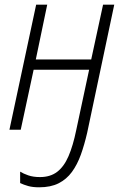

<svg xmlns="http://www.w3.org/2000/svg" viewBox="-20 -550 529 814"><path d="M146 244.1Q119.1 244.1 99.9 238.8Q80.6 233.4 65.4 226.1V177.7Q79.6 186.5 100.3 193.6Q121.1 200.7 149.4 200.7Q193.4 200.7 222.4 178.5Q251.5 156.2 270.5 112.1Q289.6 67.9 303.2 1.5L357.9 -254.4H122.6L67.9 0H20L133.3 -530.3H180.2L131.8 -297.9H366.7L417 -530.3H464.4L349.6 12.7Q337.9 63.5 322.8 105.7Q307.6 147.9 284.9 179Q262.2 210 228.5 227.1Q194.8 244.1 146 244.1Z"/></svg>

Font: Open Sans SemiCondensed Light
Style: Italic
Weight: 300
Width: 4
Italic angle: -12°
Designer: Monotype Design Team
Foundry: Monotype Imaging Inc.
Version: Version 3.000